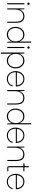

<svg xmlns="http://www.w3.org/2000/svg" viewBox="1869 -2472 755 4533"><g transform="rotate(90 2246.5 -205.5)"><path d="M55 0V-404H82V0ZM69 -473Q53 -473 47 -481.5Q41 -490 41 -501Q41 -512 47 -520Q53 -528 69 -528Q86 -528 91 -520Q96 -512 96 -501Q96 -490 91 -481.5Q86 -473 69 -473Z M178 0V-404H199L204 -290H206Q209 -298 217.5 -316.5Q226 -335 243.5 -355Q261 -375 289.5 -389.5Q318 -404 360 -404Q401 -404 429 -393Q457 -382 475 -362.5Q493 -343 502.5 -317Q512 -291 515.5 -262Q519 -233 519 -202V0H493V-202Q493 -257 480.5 -296.5Q468 -336 439.5 -357Q411 -378 362 -378Q310 -378 275 -352.5Q240 -327 222 -284.5Q204 -242 204 -190V0Z M799 10Q742 10 700.5 -18.5Q659 -47 636.5 -94Q614 -141 614 -198Q614 -255 637 -302Q660 -349 701.5 -376.5Q743 -404 800 -404Q842 -404 871.5 -389.5Q901 -375 919 -354Q937 -333 946 -314.5Q955 -296 958 -288H960V-563H987V0H966L961 -107H959Q956 -100 946 -81Q936 -62 917 -41Q898 -20 869 -5Q840 10 799 10ZM796 -18Q838 -18 875 -38.5Q912 -59 935 -99.5Q958 -140 958 -198Q958 -255 936.5 -295Q915 -335 880 -355.5Q845 -376 804 -376Q751 -376 714.5 -350.5Q678 -325 659.5 -284.5Q641 -244 641 -198Q641 -153 657.5 -111.5Q674 -70 708.5 -44Q743 -18 796 -18Z M1088 0V-404H1115V0ZM1102 -473Q1086 -473 1080 -481.5Q1074 -490 1074 -501Q1074 -512 1080 -520Q1086 -528 1102 -528Q1119 -528 1124 -520Q1129 -512 1129 -501Q1129 -490 1124 -481.5Q1119 -473 1102 -473Z M1410 10Q1369 10 1340 -5Q1311 -20 1292 -41Q1273 -62 1263 -81Q1253 -100 1250 -107H1248V152H1221V-404H1243L1249 -288H1251Q1254 -296 1263 -314.5Q1272 -333 1290 -354Q1308 -375 1337.5 -389.5Q1367 -404 1409 -404Q1467 -404 1508.5 -376Q1550 -348 1572.5 -301Q1595 -254 1595 -197Q1595 -139 1572 -92Q1549 -45 1507.5 -17.5Q1466 10 1410 10ZM1413 -18Q1466 -18 1500.5 -44Q1535 -70 1551.5 -111.5Q1568 -153 1568 -198Q1568 -244 1549.5 -284.5Q1531 -325 1494.5 -350.5Q1458 -376 1405 -376Q1364 -376 1329 -355.5Q1294 -335 1272.5 -295Q1251 -255 1251 -198Q1251 -140 1274 -99.5Q1297 -59 1334 -38.5Q1371 -18 1413 -18Z M1845 10Q1782 10 1740 -21Q1698 -52 1677.5 -101Q1657 -150 1658 -202Q1659 -253 1680 -299.5Q1701 -346 1742.5 -375Q1784 -404 1845 -404Q1894 -404 1932 -382Q1970 -360 1993.5 -320Q2017 -280 2021 -226Q2022 -220 2022 -213.5Q2022 -207 2022 -201H1685Q1685 -117 1726.5 -66Q1768 -15 1845 -15Q1901 -15 1942.5 -44.5Q1984 -74 1994 -125H2021Q2013 -85 1988 -54.5Q1963 -24 1926 -7Q1889 10 1845 10ZM1688 -226H1994Q1993 -249 1984 -275.5Q1975 -302 1957 -325.5Q1939 -349 1911 -364Q1883 -379 1845 -379Q1811 -379 1784 -367.5Q1757 -356 1737 -335.5Q1717 -315 1704.5 -287Q1692 -259 1688 -226Z M2107 0V-404H2128L2133 -290H2135Q2138 -298 2146.5 -316.5Q2155 -335 2172.5 -355Q2190 -375 2218.5 -389.5Q2247 -404 2289 -404Q2330 -404 2358 -393Q2386 -382 2404 -362.5Q2422 -343 2431.5 -317Q2441 -291 2444.5 -262Q2448 -233 2448 -202V0H2422V-202Q2422 -257 2409.5 -296.5Q2397 -336 2368.5 -357Q2340 -378 2291 -378Q2239 -378 2204 -352.5Q2169 -327 2151 -284.5Q2133 -242 2133 -190V0Z M2728 10Q2671 10 2629.5 -18.5Q2588 -47 2565.5 -94Q2543 -141 2543 -198Q2543 -255 2566 -302Q2589 -349 2630.5 -376.5Q2672 -404 2729 -404Q2771 -404 2800.5 -389.5Q2830 -375 2848 -354Q2866 -333 2875 -314.5Q2884 -296 2887 -288H2889V-563H2916V0H2895L2890 -107H2888Q2885 -100 2875 -81Q2865 -62 2846 -41Q2827 -20 2798 -5Q2769 10 2728 10ZM2725 -18Q2767 -18 2804 -38.5Q2841 -59 2864 -99.5Q2887 -140 2887 -198Q2887 -255 2865.5 -295Q2844 -335 2809 -355.5Q2774 -376 2733 -376Q2680 -376 2643.5 -350.5Q2607 -325 2588.5 -284.5Q2570 -244 2570 -198Q2570 -153 2586.5 -111.5Q2603 -70 2637.5 -44Q2672 -18 2725 -18Z M3179 10Q3116 10 3074 -21Q3032 -52 3011.5 -101Q2991 -150 2992 -202Q2993 -253 3014 -299.5Q3035 -346 3076.5 -375Q3118 -404 3179 -404Q3228 -404 3266 -382Q3304 -360 3327.5 -320Q3351 -280 3355 -226Q3356 -220 3356 -213.5Q3356 -207 3356 -201H3019Q3019 -117 3060.5 -66Q3102 -15 3179 -15Q3235 -15 3276.5 -44.5Q3318 -74 3328 -125H3355Q3347 -85 3322 -54.5Q3297 -24 3260 -7Q3223 10 3179 10ZM3022 -226H3328Q3327 -249 3318 -275.5Q3309 -302 3291 -325.5Q3273 -349 3245 -364Q3217 -379 3179 -379Q3145 -379 3118 -367.5Q3091 -356 3071 -335.5Q3051 -315 3038.5 -287Q3026 -259 3022 -226Z M3441 0V-404H3462L3467 -290H3469Q3472 -298 3480.5 -316.5Q3489 -335 3506.5 -355Q3524 -375 3552.5 -389.5Q3581 -404 3623 -404Q3664 -404 3692 -393Q3720 -382 3738 -362.5Q3756 -343 3765.5 -317Q3775 -291 3778.5 -262Q3782 -233 3782 -202V0H3756V-202Q3756 -257 3743.5 -296.5Q3731 -336 3702.5 -357Q3674 -378 3625 -378Q3573 -378 3538 -352.5Q3503 -327 3485 -284.5Q3467 -242 3467 -190V0Z M3936 0Q3911 0 3906.5 -16Q3902 -32 3902 -47V-386H3929V-25H4024V0ZM3834 -379V-404Q3862 -404 3876.5 -406Q3891 -408 3896 -417Q3901 -426 3901.5 -448Q3902 -470 3902 -509H3929V-404H4024V-379Z M4271 10Q4208 10 4166 -21Q4124 -52 4103.5 -101Q4083 -150 4084 -202Q4085 -253 4106 -299.5Q4127 -346 4168.5 -375Q4210 -404 4271 -404Q4320 -404 4358 -382Q4396 -360 4419.5 -320Q4443 -280 4447 -226Q4448 -220 4448 -213.5Q4448 -207 4448 -201H4111Q4111 -117 4152.5 -66Q4194 -15 4271 -15Q4327 -15 4368.5 -44.5Q4410 -74 4420 -125H4447Q4439 -85 4414 -54.5Q4389 -24 4352 -7Q4315 10 4271 10ZM4114 -226H4420Q4419 -249 4410 -275.5Q4401 -302 4383 -325.5Q4365 -349 4337 -364Q4309 -379 4271 -379Q4237 -379 4210 -367.5Q4183 -356 4163 -335.5Q4143 -315 4130.5 -287Q4118 -259 4114 -226Z"/></g></svg>

Font: Darker Grotesque Light Light
Style: Regular
Weight: 300
Version: Version 1.000;gftools[0.9.28]